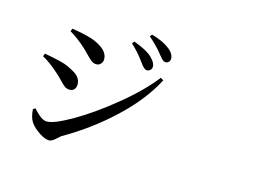

<svg xmlns="http://www.w3.org/2000/svg" viewBox="-107 -1012 1714 1244"><g transform="rotate(15 750.0 -390.5)"><path d="M796.9 -575.2Q779.3 -575.2 751 -616.2Q708 -675.8 660.2 -718.8L671.9 -734.4Q762.7 -701.2 797.9 -666Q830.1 -634.8 830.1 -607.4Q830.1 -593.8 820.3 -584.5Q810.5 -575.2 796.9 -575.2ZM901.4 -657.2Q897.5 -657.2 894 -658.2Q890.6 -659.2 887.2 -661.6Q883.8 -664.1 880.9 -666Q877.9 -668 873.5 -672.9Q869.1 -677.7 866.7 -680.7Q864.3 -683.6 858.9 -689.9Q853.5 -696.3 850.6 -700.2Q816.4 -744.1 759.8 -793L771.5 -807.6Q849.6 -785.2 894.5 -750Q930.7 -720.7 930.7 -688.5Q930.7 -674.8 922.4 -666Q914.1 -657.2 901.4 -657.2ZM361.3 -613.3Q308.6 -660.2 254.9 -692.4L262.7 -710.9Q332 -701.2 398.4 -681.6Q512.7 -639.6 512.7 -573.2Q512.7 -554.7 501 -541.5Q489.3 -528.3 471.7 -528.3Q454.1 -528.3 439.9 -538.1Q425.8 -547.9 401.9 -573.2Q377.9 -598.6 361.3 -613.3ZM257.8 -86.9Q305.7 -86.9 423.8 -154.8Q542 -222.7 679.2 -334.5Q816.4 -446.3 898.4 -551.8L918 -540Q841.8 -393.6 694.3 -255.9Q546.9 -118.2 373 -19.5Q367.2 -15.6 344.2 5.9Q321.3 27.3 302.7 27.3Q275.4 27.3 234.9 0.5Q194.3 -26.4 173.8 -56.6Q153.3 -87.9 150.4 -141.6L165 -150.4Q207 -104.5 228.5 -94.7Q243.2 -86.9 257.8 -86.9ZM132.8 -508.8Q164.1 -502.9 184.6 -499Q205.1 -495.1 239.3 -486.8Q273.4 -478.5 295.9 -467.8Q318.4 -457 341.8 -443.4Q365.2 -429.7 377 -410.6Q388.7 -391.6 388.7 -369.1Q388.7 -351.6 378.4 -337.9Q368.2 -324.2 345.7 -324.2Q328.1 -324.2 313.5 -334.5Q298.8 -344.7 277.3 -368.2Q255.9 -391.6 239.3 -405.3Q176.8 -461.9 125 -489.3Z"/></g></svg>

Font: Bpmf Zihi Serif SemiBold
Style: SemiBold
Weight: 600
Foundry: But Ko
Version: Version 1.320